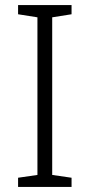

<svg xmlns="http://www.w3.org/2000/svg" viewBox="-20 -734 351 754"><path d="M261 0V-36L185 -47V-666L261 -678V-714H51V-678L127 -666V-47L51 -36V0Z"/></svg>

Font: Noto Sans Sinhala UI Light
Style: Regular
Weight: 300
Designer: Jelle Bosma - Monotype Design Team
Foundry: Monotype Imaging Inc.
Version: Version 2.006